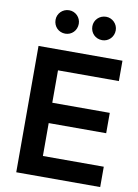

<svg xmlns="http://www.w3.org/2000/svg" viewBox="-104 -1047 802 1115"><g transform="rotate(10 297.5 -490.0)"><path d="M72 0H567V-120H208V-314H547V-434H208V-625H567V-745H72ZM143 -912C143 -872 173 -842 212 -842C250 -842 280 -872 280 -912C280 -949 250 -980 212 -980C173 -980 143 -949 143 -912ZM360 -912C360 -872 390 -842 430 -842C467 -842 498 -872 498 -912C498 -949 467 -980 430 -980C390 -980 360 -949 360 -912Z"/></g></svg>

Font: Mluvka
Style: Bold
Weight: 700
Designer: Modified by Jiří Krblich, Original typeface by Gumpita Rahayu
Foundry: Gumpita Rahayu & Jiří Krblich
Version: Version 2.000;Glyphs 3.1.1 (3134)